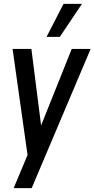

<svg xmlns="http://www.w3.org/2000/svg" viewBox="-20 -800 492 1000"><path d="M51 180 123.5 7.5 45.5 -545H143.5L199 -108H178.5L353.5 -545H452L145 180ZM222.5 -608 311 -780H407L291.5 -608Z"/></svg>

Font: Mohave Light Medium
Style: Italic
Weight: 500
Italic angle: -8°
Version: Version 2.003